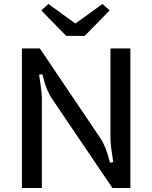

<svg xmlns="http://www.w3.org/2000/svg" viewBox="-20 -943 764 963"><path d="M190 -449V0H90V-700H180L482 -252Q508 -215 526 -148L532 -127L548 -130Q534 -216 534 -248V-700H634V0H544L240 -449Q214 -487 198 -550L192 -571L176 -568Q190 -481 190 -449ZM312 -763 187 -891 223 -923 358 -825 494 -923 530 -891 405 -763Z"/></svg>

Font: Voces
Style: Regular
Weight: 400
Designer: Ana Paula Megda, Pablo Ugerman
Foundry: Ana Paula Megda, Pablo Ugerman
Version: Version 1.003